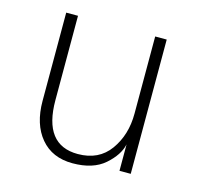

<svg xmlns="http://www.w3.org/2000/svg" viewBox="-82 -587 712 692"><g transform="rotate(15 273.5 -241.5)"><path d="M83 -171.9V-501H127V-186.5Q127 -19.5 254.9 -19.5Q333 -19.5 374 -76.7Q415 -133.8 415 -212.9V-501H458V0H416V-98.6Q407.2 -57.6 364.3 -20Q321.3 17.6 245.1 17.6Q168.9 17.6 126 -33.7Q83 -85 83 -171.9Z"/></g></svg>

Font: Gothic A1 ExtraLight
Style: Regular
Weight: 275
Designer: HanYang I&C Co.,Ltd.
Foundry: HanYang I&C Co.,Ltd.
Version: Version 2.50